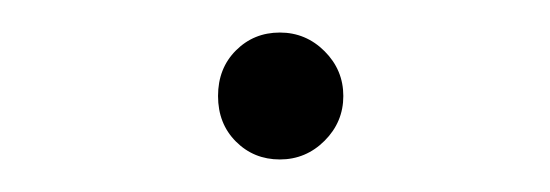

<svg xmlns="http://www.w3.org/2000/svg" viewBox="-20 -147 338 118"><path d="M179.5 -60.5Q168 -49 152 -49Q136 -49 125 -60Q114 -71 114 -88Q114 -105 125 -116Q136 -127 152 -127Q168 -127 179.5 -115.5Q191 -104 191 -88Q191 -72 179.5 -60.5Z"/></svg>

Font: Halant Light
Style: Regular
Weight: 300
Designer: Hitesh Malaviya (Devanagari), Satya Rajpurohit (Latin)
Foundry: Indian Type Foundry
Version: Version 1.101;PS 1.0;hotconv 1.0.78;makeotf.lib2.5.61930; tt